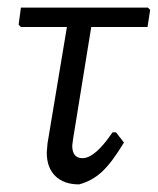

<svg xmlns="http://www.w3.org/2000/svg" viewBox="-20 -478 415 505"><path d="M188 7Q148 7 125.5 -15Q103 -37 103 -77L105 -101L156 -407H35L29 -413L35 -458H369L375 -452L368 -407H220L172 -111L170 -95Q170 -62 197 -62Q230 -62 276 -130H285L306 -103Q274 -50 248 -26Q222 -2 188 7Z"/></svg>

Font: Alegreya Sans
Style: Italic
Weight: 400
Italic angle: -7°
Designer: Juan Pablo del Peral
Foundry: Huerta Tipografica
Version: Version 2.007